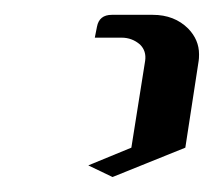

<svg xmlns="http://www.w3.org/2000/svg" viewBox="-20 -458 289 259"><path d="M99.1 -234.9 157.2 -258.8 175.8 -376Q177.7 -389.2 168.9 -397.9Q158.2 -407.2 144 -407.2H107.9L110.8 -421.9Q113.8 -438 130.9 -438H186Q215.3 -438 233.9 -419.4Q248.5 -404.3 248.5 -384.8Q248.5 -378.9 248 -376L230 -258.8L131.8 -219.2Z"/></svg>

Font: Hhenum
Style: Italic
Weight: 400
Designer: T. Christopher White
Version: Version 1.0